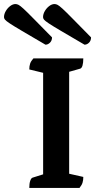

<svg xmlns="http://www.w3.org/2000/svg" viewBox="-91 -930 484 950"><path d="M53.9 0Q53.9 -21.9 58.4 -35.1Q62.9 -48.4 69.9 -50.9L140.1 -72.9L122.4 -52.4V-585.8L141.1 -565.2L53.9 -586.4Q53.9 -603.1 58.2 -615.6Q62.4 -628.1 74.3 -641H321.2Q321.2 -619.1 317.2 -605.6Q313.2 -592.1 305.2 -590.1L227.9 -568.1L251.2 -589.1V-55.2L226.9 -75.8L321.2 -54.6Q321.2 -38.9 317.5 -26.6Q313.8 -14.3 302.3 0ZM327.2 -708.9Q253 -752.3 211.2 -776.9Q169.4 -801.5 150.4 -814.2Q131.4 -826.9 126.7 -833Q122 -839.2 122 -845.1Q122 -860.1 130.7 -875.1Q139.4 -890.1 152.5 -900Q165.6 -910 178.7 -910Q186 -910 193.9 -906Q201.7 -902.1 218.3 -887Q234.9 -871.9 267.9 -838.2Q300.9 -804.5 359.5 -745.1Q359.5 -728.7 349.4 -718.8Q339.2 -708.9 327.2 -708.9ZM134 -708.9Q59.8 -752.3 18 -776.9Q-23.8 -801.5 -42.8 -814.2Q-61.8 -826.9 -66.5 -833Q-71.2 -839.2 -71.2 -845.1Q-71.2 -860.1 -62.5 -875.1Q-53.8 -890.1 -40.7 -900Q-27.6 -910 -14.5 -910Q-7.2 -910 0.7 -906Q8.5 -902.1 25.1 -887Q41.7 -871.9 74.7 -838.2Q107.8 -804.5 166.4 -745.1Q166.4 -728.7 156.2 -718.8Q146.1 -708.9 134 -708.9Z"/></svg>

Font: Pitagon Serif
Style: Regular
Weight: 400
Designer: Travis Tran
Foundry: Pitagon
Version: Version 1.000;gftools[0.9.26]